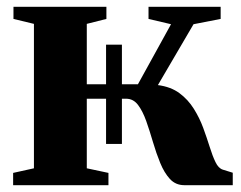

<svg xmlns="http://www.w3.org/2000/svg" viewBox="-20 -543 708 563"><path d="M18.5 0V-36L79.5 -49.5V-473L19.5 -487.5V-523H292V-487.5L234.5 -473V-296H384.5L481.5 -472L415.5 -487.5V-523H627V-487.5L547.5 -472L443 -293.5Q481 -288.5 506.2 -269.8Q531.5 -251 548.2 -224.2Q565 -197.5 575.8 -168.2Q586.5 -139 594.8 -112.5Q603 -86 611.8 -67.8Q620.5 -49.5 633.5 -45.5L662.5 -36.5V0H520.5Q495 0 478.2 -18.2Q461.5 -36.5 449.8 -65.2Q438 -94 428.5 -126.5Q419 -159 408.8 -188Q398.5 -217 384.8 -235.2Q371 -253.5 350 -253.5H234.5V-49.5L298 -36V0ZM291 -121V-412H337.5V-121Z"/></svg>

Font: Merriweather 96pt ExtraBold
Style: Regular
Weight: 800
Version: Version 2.100